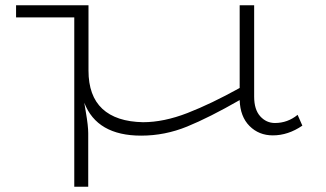

<svg xmlns="http://www.w3.org/2000/svg" viewBox="-20 -491 1239 729"><path d="M1128 -14Q1074 23 1016 23Q963 23 927.5 -12.5Q892 -48 890 -111Q775 -45 690.5 -10.5Q606 24 516 24Q348 24 300 -101L306 -65Q315 -13 315 15V218H262V-425H41V-471H316V-223Q316 -127 368.5 -78Q421 -29 523 -27Q602 -27 692 -62Q782 -97 890 -157V-471H945V-124Q945 -75 968 -49.5Q991 -24 1024 -24Q1072 -24 1110 -55Z"/></svg>

Font: BioRhyme Expanded Light
Style: Regular
Weight: 300
Width: 7
Designer: Aoife Mooney
Foundry: Aoife Mooney Type
Version: Version 1.001